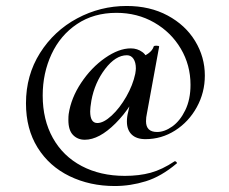

<svg xmlns="http://www.w3.org/2000/svg" viewBox="-20 -520 766 643"><path d="M428 -232 457 -245Q422 -162 367 -107Q312 -52 264 -52Q240 -52 224.5 -68Q209 -84 209 -118Q209 -131 210 -138Q218 -192 252 -243Q286 -294 332 -326Q378 -358 418 -358Q440 -358 457 -345.5Q474 -333 476 -309L447 -328Q461 -330 476 -340.5Q491 -351 495 -365Q497 -367 503 -367Q513 -367 513 -364L472 -140Q469 -127 469 -114Q469 -78 506 -78Q531 -78 557 -96.5Q583 -115 600.5 -151Q618 -187 618 -236Q618 -302 585.5 -357Q553 -412 496.5 -444.5Q440 -477 370 -477Q294 -477 238 -439.5Q182 -402 152.5 -338.5Q123 -275 123 -200Q123 -119 157 -58Q191 3 253.5 36Q316 69 398 69Q446 69 484.5 58.5Q523 48 565 20H566Q569 20 571.5 23.5Q574 27 571 28Q520 71 468.5 87Q417 103 364 103Q281 103 213 70Q145 37 106 -25.5Q67 -88 67 -174Q67 -268 114 -342.5Q161 -417 238.5 -458.5Q316 -500 404 -500Q482 -500 541.5 -468Q601 -436 633.5 -382.5Q666 -329 666 -267Q666 -210 639 -161Q612 -112 566.5 -83Q521 -54 467 -54Q437 -54 421 -69.5Q405 -85 405 -113Q405 -129 409 -144ZM433 -273Q435 -285 435 -291Q435 -311 427 -323Q419 -335 405 -335Q367 -335 332 -289Q297 -243 286 -183Q282 -159 282 -147Q282 -108 306 -108Q327 -108 354 -133Q381 -158 403 -196.5Q425 -235 433 -273Z"/></svg>

Font: Cormorant Garamond SemiBold
Style: Regular
Weight: 600
Designer: Christian Thalmann (Catharsis Fonts)
Foundry: Catharsis Fonts
Version: Version 4.000